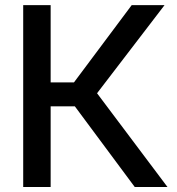

<svg xmlns="http://www.w3.org/2000/svg" viewBox="-20 -748 707 768"><path d="M72.8 0V-727.5H182.6V-418.5H275.9L506.8 -727.5H638.2L368.2 -375L649.9 0H519L279.3 -322.8H182.6V0Z"/></svg>

Font: Inter 24pt Medium
Style: Regular
Weight: 500
Designer: Rasmus Andersson
Foundry: rsms
Version: Version 4.001;git-66647c0bb